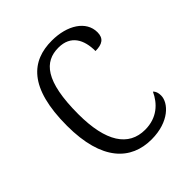

<svg xmlns="http://www.w3.org/2000/svg" viewBox="-160 -645 757 757"><g transform="rotate(-45 218.0 -267.0)"><path d="M252 10C351 10 401 -46 401 -86C401 -102 397 -112 389 -120C368 -74 328 -35 261 -35C169 -35 118 -111 118 -265C118 -450 170 -506 248 -506C317 -506 342 -456 342 -393C380 -393 400 -406 400 -440C400 -503 335 -544 249 -544C137 -544 54 -478 54 -264C54 -69 138 10 252 10Z"/></g></svg>

Font: Noto Serif Georgian SemiCondensed Light
Style: Regular
Weight: 300
Width: 4
Designer: Monotype Design Team, Akaki Razmadze
Foundry: Google LLC
Version: Version 2.003